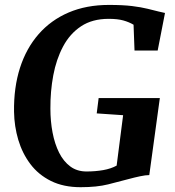

<svg xmlns="http://www.w3.org/2000/svg" viewBox="-20 -772 731 800"><path d="M316 8Q244.5 8 192.2 -18Q140 -44 106.5 -88.5Q73 -133 56.2 -189.2Q39.5 -245.5 38.5 -306Q37 -407 63.2 -489Q89.5 -571 141 -629.8Q192.5 -688.5 266.2 -720Q340 -751.5 434 -751.5Q492 -751.5 530.2 -746.8Q568.5 -742 594.8 -735.5Q621 -729 641 -724Q647.5 -722.5 654.2 -721Q661 -719.5 667.5 -718L637 -561.5H540.5L536.5 -669Q518 -680 493.8 -686.8Q469.5 -693.5 433 -693.5Q364.5 -693.5 317.8 -662.5Q271 -631.5 242.8 -578.2Q214.5 -525 202 -458.2Q189.5 -391.5 190 -319.5Q190 -267 199 -219.8Q208 -172.5 226.2 -136Q244.5 -99.5 272.8 -78.5Q301 -57.5 340.5 -57.5Q377 -57.5 409.8 -63.2Q442.5 -69 466 -82L493 -292L383 -299.5L391 -363.5H646L602 -42.5Q587 -42.5 563.5 -37.5Q540 -32.5 518 -26.5Q477.5 -15.5 430.5 -3.8Q383.5 8 316 8Z"/></svg>

Font: Merriweather Light 18pt
Style: Bold Italic
Weight: 700
Italic angle: -7.8°
Version: Version 2.101